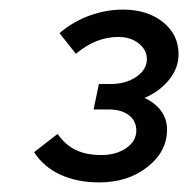

<svg xmlns="http://www.w3.org/2000/svg" viewBox="-20 -725 392 400"><path d="M328 -455Q328 -409 287 -377Q246 -345 187 -345Q141 -345 106 -361Q71 -377 51 -408L100 -446Q116 -423 138 -412.5Q160 -402 191 -402Q222 -402 243 -416.5Q264 -431 264 -453Q264 -473 248.5 -485Q233 -497 206 -497H175L186 -550H211Q242 -550 264 -565Q286 -580 286 -602Q286 -621 269 -634.5Q252 -648 227 -648Q203 -648 181.5 -639.5Q160 -631 138 -613L104 -656Q132 -680 166.5 -692.5Q201 -705 236 -705Q287 -705 319.5 -679Q352 -653 352 -612Q352 -583 332 -558.5Q312 -534 281 -521Q303 -511 315.5 -494Q328 -477 328 -455Z"/></svg>

Font: Red Hat Display Medium
Style: Italic
Weight: 500
Italic angle: -12°
Designer: Pentagram / MCKL
Foundry: Pentagram / MCKL
Version: Version 1.003; Red Hat Display Medium Italic